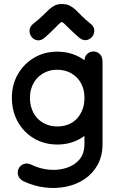

<svg xmlns="http://www.w3.org/2000/svg" viewBox="-20 -765 596 955"><path d="M138 55Q115 44 97.5 51Q80 58 72.5 74Q65 90 70.5 108Q76 126 98 137Q149 161 203.5 167.5Q258 174 309 163.5Q360 153 401 125.5Q442 98 466 54Q490 10 490 -49Q490 -96 490 -153Q490 -210 490 -280Q490 -346 460.5 -397.5Q431 -449 380 -478.5Q329 -508 264 -508Q201 -508 150 -478Q99 -448 69 -396Q39 -344 39 -278Q39 -228 56 -185.5Q73 -143 104 -111.5Q135 -80 176 -63Q217 -46 265 -46Q313 -46 354 -63Q395 -80 425.5 -111Q456 -142 473 -184Q490 -226 490 -276Q490 -310 490 -338.5Q490 -367 490 -396Q490 -425 490 -458Q490 -483 476.5 -496Q463 -509 445 -509Q427 -509 413.5 -496.5Q400 -484 400 -458Q400 -431 400 -399Q400 -367 400 -335.5Q400 -304 400 -276Q400 -245 390 -219.5Q380 -194 362.5 -175Q345 -156 320 -146Q295 -136 265 -136Q235 -136 210 -146.5Q185 -157 167 -175.5Q149 -194 139 -220.5Q129 -247 129 -278Q129 -309 139 -334.5Q149 -360 167 -378.5Q185 -397 209.5 -407.5Q234 -418 264 -418Q304 -418 334.5 -400.5Q365 -383 382.5 -352Q400 -321 400 -280Q400 -233 400 -176.5Q400 -120 400 -49Q400 -1 375 28.5Q350 58 309.5 70.5Q269 83 224 79Q179 75 138 55ZM148 -649Q128 -634 127 -615Q126 -596 137 -581.5Q148 -567 166.5 -564.5Q185 -562 204 -579Q229 -601 246 -618.5Q263 -636 273.5 -646Q284 -656 288 -655Q292 -655 302.5 -644.5Q313 -634 330.5 -617Q348 -600 372 -579Q391 -563 409 -565.5Q427 -568 438.5 -582.5Q450 -597 449 -615.5Q448 -634 428 -649Q403 -669 386 -686.5Q369 -704 355 -717Q341 -730 325.5 -737.5Q310 -745 288 -745Q267 -745 252 -737.5Q237 -730 223 -717Q209 -704 191.5 -686.5Q174 -669 148 -649Z"/></svg>

Font: Tilt Neon
Style: Regular
Weight: 400
Designer: Andy Clymer
Foundry: Andy Clymer
Version: Version 1.000